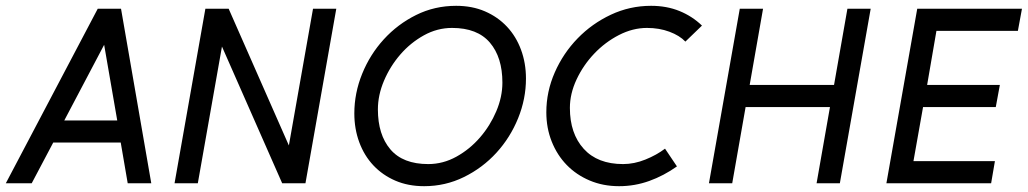

<svg xmlns="http://www.w3.org/2000/svg" viewBox="-20 -630 3533 660"><path d="M500 0H419L395 -140H163L89 0H0L316 -600H396ZM383 -216 338 -476 201 -216Z M1030 0H950L743 -470L660 0H580L686 -600H766L973 -130L1056 -600H1136Z M1198 -240Q1198 -310 1225 -376.5Q1252 -443 1299.5 -495Q1347 -547 1410.5 -578.5Q1474 -610 1548 -610Q1603 -610 1647 -591Q1691 -572 1722.5 -538.5Q1754 -505 1771 -459Q1788 -413 1788 -360Q1788 -290 1761 -223.5Q1734 -157 1686.5 -105Q1639 -53 1575 -21.5Q1511 10 1438 10Q1383 10 1339 -9Q1295 -28 1263.5 -61.5Q1232 -95 1215 -141Q1198 -187 1198 -240ZM1279 -254Q1279 -167 1322 -116.5Q1365 -66 1452 -66Q1503 -66 1549 -91.5Q1595 -117 1630 -157.5Q1665 -198 1686 -247.5Q1707 -297 1707 -346Q1707 -433 1664 -483.5Q1621 -534 1534 -534Q1483 -534 1437 -508.5Q1391 -483 1356 -442.5Q1321 -402 1300 -352.5Q1279 -303 1279 -254Z M2122 -66Q2160 -66 2198.5 -81.5Q2237 -97 2266 -119L2307 -58Q2262 -26 2212 -8Q2162 10 2108 10Q2053 10 2007 -9.5Q1961 -29 1928 -63Q1895 -97 1876.5 -143.5Q1858 -190 1858 -244Q1858 -315 1887 -381Q1916 -447 1965.5 -498Q2015 -549 2080 -579.5Q2145 -610 2218 -610Q2272 -610 2316 -592Q2360 -574 2393 -542L2336 -487Q2316 -508 2281 -521Q2246 -534 2204 -534Q2155 -534 2107.5 -509.5Q2060 -485 2022.5 -445.5Q1985 -406 1962 -357Q1939 -308 1939 -259Q1939 -171 1986.5 -118.5Q2034 -66 2122 -66Z M2867 0H2787L2833 -262H2543L2497 0H2417L2523 -600H2603L2557 -338H2847L2893 -600H2973Z M3387 0H3027L3133 -600H3493L3479 -524H3199L3167 -338H3417L3403 -262H3153L3120 -76H3400Z"/></svg>

Font: Gauge
Style: Oblique
Weight: 400
Italic angle: -80°
Designer: Daniel Pimley
Foundry: Daniel Pimley
Version: Version 2.0